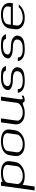

<svg xmlns="http://www.w3.org/2000/svg" viewBox="1624 -2164 748 4036"><g transform="rotate(-90 1998.0 -146.0)"><path d="M195.3 -500 190.4 -466.8Q275.4 -500 382.8 -500Q511.7 -500 575.2 -449.7Q638.7 -399.4 627 -312.5L612.3 -208Q599.6 -118.2 518.6 -59.1Q437.5 0 312.5 0Q207 0 130.9 -42L95.7 208H12.7L112.3 -500ZM523.4 -167 549.8 -354.5Q556.6 -404.3 507.3 -431.2Q458 -458 377 -458Q295.9 -458 238.8 -431.2Q181.6 -404.3 174.8 -354.5L148.4 -167Q141.6 -115.2 190.9 -78.6Q240.2 -42 318.4 -42Q396.5 -42 456.5 -78.6Q516.6 -115.2 523.4 -167Z M1189.5 -167 1215.8 -354.5Q1222.7 -404.3 1173.3 -431.2Q1124 -458 1043 -458Q961.9 -458 904.8 -431.2Q847.7 -404.3 840.8 -354.5L814.5 -167Q807.6 -115.2 856.9 -78.6Q906.2 -42 984.4 -42Q1062.5 -42 1122.6 -78.6Q1182.6 -115.2 1189.5 -167ZM1278.3 -208Q1265.6 -118.2 1184.6 -59.1Q1103.5 0 978.5 0Q851.6 0 788.1 -59.1Q724.6 -118.2 737.3 -208L752 -312.5Q764.6 -400.4 842.8 -450.2Q920.9 -500 1048.8 -500Q1177.7 -500 1241.2 -449.7Q1304.7 -399.4 1293 -312.5Z M1837.9 -43Q1830.1 -43 1804.2 -32.2Q1778.3 -21.5 1735.8 -10.7Q1693.4 0 1644.5 0Q1517.6 0 1454.1 -59.1Q1390.6 -118.2 1403.3 -208L1444.3 -500H1527.3L1480.5 -167Q1473.6 -115.2 1522.9 -78.6Q1572.3 -42 1650.4 -42Q1728.5 -42 1788.6 -78.6Q1848.6 -115.2 1855.5 -167L1902.3 -500H1985.4L1931.6 -121.1Q1920.9 -42 1936.5 -42Q1960.9 -42 2007.8 -65.4L2002 -20.5Q1941.4 0 1915 0Q1894.5 0 1883.3 -6.8Q1872.1 -13.7 1868.7 -21.5Q1865.2 -29.3 1857.9 -36.1Q1850.6 -43 1837.9 -43Z M2391.6 -500Q2506.8 -500 2557.1 -478.5Q2607.4 -457 2630.9 -395.5H2533.2Q2518.6 -434.6 2487.3 -446.3Q2456.1 -458 2385.7 -458Q2303.7 -458 2258.3 -436.5Q2212.9 -415 2205.1 -364.3Q2202.1 -337.9 2225.6 -320.8Q2249 -303.7 2281.2 -297.9Q2313.5 -292 2351.6 -292Q2491.2 -292 2550.3 -247.1Q2609.4 -202.1 2601.6 -146.5V-145.5Q2589.8 -62.5 2518.6 -31.2Q2447.3 0 2308.6 0Q2088.9 0 2064.5 -145.5H2143.6Q2136.7 -95.7 2185.1 -68.8Q2233.4 -42 2314.5 -42Q2372.1 -42 2412.1 -49.3Q2452.1 -56.6 2482.4 -81.1Q2512.7 -105.5 2518.6 -146.5Q2533.2 -250 2345.7 -250Q2239.3 -250 2177.2 -280.8Q2115.2 -311.5 2122.1 -364.3Q2130.9 -424.8 2199.7 -462.4Q2268.6 -500 2391.6 -500Z M3057.6 -500Q3172.9 -500 3223.1 -478.5Q3273.4 -457 3296.9 -395.5H3199.2Q3184.6 -434.6 3153.3 -446.3Q3122.1 -458 3051.8 -458Q2969.7 -458 2924.3 -436.5Q2878.9 -415 2871.1 -364.3Q2868.2 -337.9 2891.6 -320.8Q2915 -303.7 2947.3 -297.9Q2979.5 -292 3017.6 -292Q3157.2 -292 3216.3 -247.1Q3275.4 -202.1 3267.6 -146.5V-145.5Q3255.9 -62.5 3184.6 -31.2Q3113.3 0 2974.6 0Q2754.9 0 2730.5 -145.5H2809.6Q2802.7 -95.7 2851.1 -68.8Q2899.4 -42 2980.5 -42Q3038.1 -42 3078.1 -49.3Q3118.2 -56.6 3148.4 -81.1Q3178.7 -105.5 3184.6 -146.5Q3199.2 -250 3011.7 -250Q2905.3 -250 2843.3 -280.8Q2781.2 -311.5 2788.1 -364.3Q2796.9 -424.8 2865.7 -462.4Q2934.6 -500 3057.6 -500Z M3948.2 -250H3490.2L3478.5 -167Q3471.7 -115.2 3521 -78.6Q3570.3 -42 3648.4 -42Q3710 -42 3772.9 -65.9Q3835.9 -89.8 3864.3 -125H3920.9Q3821.3 0 3642.6 0Q3515.6 0 3452.1 -59.1Q3388.7 -118.2 3401.4 -208L3416 -312.5Q3428.7 -400.4 3506.8 -450.2Q3585 -500 3712.9 -500Q3839.8 -500 3903.3 -440.9Q3966.8 -381.8 3954.1 -292ZM3496.1 -292H3871.1L3879.9 -354.5Q3886.7 -404.3 3837.4 -431.2Q3788.1 -458 3707 -458Q3626 -458 3568.8 -431.2Q3511.7 -404.3 3504.9 -354.5Z"/></g></svg>

Font: okolaks
Style: RegularItalic
Weight: 500
Italic angle: -8°
Version: Version 000.6.0